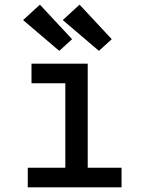

<svg xmlns="http://www.w3.org/2000/svg" viewBox="-20 -803 640 823"><path d="M99 0V-84H260V-446H115V-530H356V-84H501V0ZM404 -585 249 -717 321 -783 459 -635ZM234 -585 79 -717 151 -783 289 -635Z"/></svg>

Font: Iosevka Curly Medium Extended
Style: Regular
Weight: 500
Width: 7
Monospace: yes
Designer: Belleve Invis
Foundry: Belleve Invis
Version: Version 11.1.0; ttfautohint (v1.8.3)